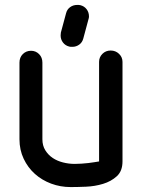

<svg xmlns="http://www.w3.org/2000/svg" viewBox="-20 -760 580 779"><path d="M248 -706Q252 -722 264.5 -731Q277 -740 293 -740H299Q302 -740 306 -739Q322 -735 331.5 -722.5Q341 -710 341 -693Q341 -690 340.5 -687.5Q340 -685 339 -682L318 -604Q314 -588 301.5 -579Q289 -570 274 -570H267Q264 -570 261 -571Q245 -575 235.5 -587.5Q226 -600 226 -616Q226 -620 226.5 -622.5Q227 -625 227 -628ZM382 -509Q382 -528 395.5 -541.5Q409 -555 429 -555Q449 -555 463 -541.5Q477 -528 477 -509V-105Q477 -66 454 -45Q431 -24 398 -14Q365 -4 329 -2.5Q293 -1 267 -1Q225 -1 187.5 -15Q150 -29 121.5 -54.5Q93 -80 76 -116Q59 -152 59 -195V-506Q59 -527 72.5 -540.5Q86 -554 106 -554Q125 -554 138.5 -540.5Q152 -527 152 -506V-195Q152 -169 164 -150Q176 -131 194 -119Q212 -107 235.5 -101Q259 -95 283 -95Q296 -95 310.5 -96Q325 -97 338.5 -98.5Q352 -100 363.5 -102Q375 -104 382 -105Z"/></svg>

Font: VDS
Style: Regular
Weight: 400
Designer: artmaker
Foundry: artmaker
Version: Version 1.000 2009 initial release